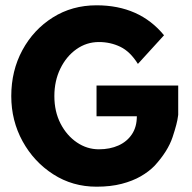

<svg xmlns="http://www.w3.org/2000/svg" viewBox="-20 -692 723 724"><path d="M344 12Q253.5 12 180.8 -34.8Q108 -81.5 65.2 -159.2Q22.5 -237 22.5 -329.5Q22.5 -425.5 64.5 -503Q106.5 -580.5 179.2 -626.2Q252 -672 344 -672Q506 -672 598.5 -559L500 -451Q471 -497.5 433.8 -515.5Q396.5 -533.5 353 -533.5Q306.5 -533.5 268.2 -506.5Q230 -479.5 207.5 -433.2Q185 -387 185 -329.5Q185 -271.5 208.2 -226.2Q231.5 -181 269.8 -155Q308 -129 353 -129Q394.5 -129 426.8 -143.5Q459 -158 477.5 -185.8Q496 -213.5 496 -253.5H344V-369.5H652V-259L651 -252.5Q648.5 -228.5 630.8 -175Q613 -121.5 562.5 -66.5Q541.5 -45 510.8 -27.2Q480 -9.5 438.8 1.2Q397.5 12 344 12Z"/></svg>

Font: Lucymar Sans
Style: Bold
Weight: 700
Foundry: The League of Moveable Type (original font) / Main changes by Cristiano Sobral with portions from Mirco Monsees
Version: Version 2.001;August 30, 2020;FontCreator 13.0.0.2681 64-bit